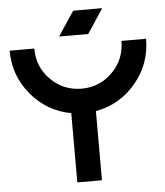

<svg xmlns="http://www.w3.org/2000/svg" viewBox="-56 -861 780 910"><g transform="rotate(-5 334.0 -406.0)"><path d="M326.2 -812.5H464.4L387.7 -696.3H249ZM9.8 -649.9H127Q127 -562 187 -502Q248 -440.9 334.5 -440.9Q420.4 -440.9 481.4 -502Q541.5 -562 541.5 -649.9H658.7Q658.7 -530.3 582.8 -439.9Q506.8 -349.6 392.1 -329.1V0H274.9V-329.6Q160.2 -350.6 85 -440.9Q9.8 -531.2 9.8 -649.9Z"/></g></svg>

Font: Sangha Kali
Style: Regular
Weight: 400
Designer: Seslavinskaya Anna
Foundry: Popkern
Version: Version 2.000;PS 002.000;hotconv 1.0.88;makeotf.lib2.5.64775